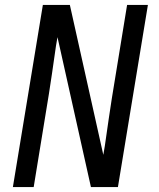

<svg xmlns="http://www.w3.org/2000/svg" viewBox="-20 -755 640 775"><path d="M32 0 153 -735H262L397 -130L403 -165L419 -276Q425 -317 431.5 -358.5Q438 -400 445 -441L493 -735H577L456 0H347L219 -574L212 -605L206 -570L190 -459Q184 -418 177.5 -376.5Q171 -335 164 -294L116 0Z"/></svg>

Font: Iosevka Custom Oblique
Style: Regular
Weight: 400
Italic angle: -9°
Designer: Belleve Invis
Foundry: Belleve Invis
Version: Version 27.0.1